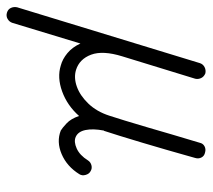

<svg xmlns="http://www.w3.org/2000/svg" viewBox="-100 -410 628 567"><g transform="rotate(90 213.5 -126.0)"><path d="M-33 167Q-43 164 -47 155.5Q-51 147 -49 137L116 -403Q119 -412 127.5 -416.5Q136 -421 146 -419Q156 -415 160 -406.5Q164 -398 162 -389L96 -174Q78 -116 91 -81.5Q104 -47 136 -37Q159 -30 185.5 -39.5Q212 -49 235.5 -73.5Q259 -98 271 -135Q276 -150 285.5 -181Q295 -212 306 -249.5Q317 -287 327 -321.5Q337 -356 344 -378.5Q351 -401 351 -402Q353 -412 361.5 -416.5Q370 -421 380 -418Q390 -416 394.5 -407.5Q399 -399 396 -389Q395 -386 388.5 -362.5Q382 -339 372 -304.5Q362 -270 351 -233Q340 -196 330.5 -165.5Q321 -135 316 -120L315 -119Q309 -87 313.5 -65Q318 -43 334 -36Q348 -30 368 -39Q388 -48 403 -72Q408 -80 417.5 -82.5Q427 -85 435 -80Q443 -76 446 -65.5Q449 -55 444 -47Q421 -10 384.5 5.5Q348 21 315 8Q308 4 294 -9Q280 -22 272 -46Q241 -11 199.5 4Q158 19 123 8Q104 3 86.5 -11.5Q69 -26 58 -50L-3 151Q-6 160 -14.5 165Q-23 170 -33 167Z"/></g></svg>

Font: Kurewa Gothic CJK TC Regular
Style: Regular
Weight: 400
Designer: Max Yao
Foundry: Max-Everyday
Version: Version 1.071; ttfautohint (v1.8.3)